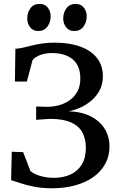

<svg xmlns="http://www.w3.org/2000/svg" viewBox="-20 -974 618 1004"><path d="M252 10.5Q198 10.5 155.8 1.8Q113.5 -7 84 -17.2Q54.5 -27.5 38 -32L41.5 -180.5L101 -178.5L139.5 -79Q150 -70 168.5 -61.8Q187 -53.5 211.2 -48.8Q235.5 -44 260.5 -44Q310 -44 348 -61.2Q386 -78.5 407.5 -113.5Q429 -148.5 429 -201.5Q429 -247 411 -281Q393 -315 351.5 -333.8Q310 -352.5 240.5 -352.5L169 -347.5V-417L228 -415.5Q258.5 -415.5 288.8 -423.8Q319 -432 344.2 -449.8Q369.5 -467.5 384.8 -495.8Q400 -524 400 -564Q400 -629.5 361 -663Q322 -696.5 252 -696.5Q214 -696.5 186.5 -684.8Q159 -673 150 -659L120.5 -547.5H58L60.5 -719Q80 -720 101 -725Q122 -730 146.5 -736Q171 -742 200.2 -746.5Q229.5 -751 265 -751Q342.5 -751 399.2 -730.5Q456 -710 487 -670.8Q518 -631.5 518 -575Q518 -533.5 501 -501.8Q484 -470 457 -447.2Q430 -424.5 398.8 -410.8Q367.5 -397 339 -392Q406 -390 454 -365.8Q502 -341.5 527.2 -300.8Q552.5 -260 552.5 -208Q552.5 -157.5 530.2 -117Q508 -76.5 467.8 -48Q427.5 -19.5 372.5 -4.5Q317.5 10.5 252 10.5ZM179 -812Q152.5 -812 137.5 -831.5Q122.5 -851 122.5 -877.5Q122.5 -907.5 139 -930.5Q155.5 -953.5 187 -953.5H188Q215 -953.5 230 -934Q245 -914.5 245 -888Q245 -858.5 228.2 -835.2Q211.5 -812 180 -812ZM367.5 -812Q341 -812 325.8 -831.5Q310.5 -851 310.5 -877.5Q310.5 -907.5 327.2 -930.5Q344 -953.5 375.5 -953.5H376.5Q403.5 -953.5 418.5 -934Q433.5 -914.5 433.5 -888Q433.5 -858.5 416.8 -835.2Q400 -812 368.5 -812Z"/></svg>

Font: Merriweather 20pt Medium
Style: Regular
Weight: 500
Version: Version 2.100